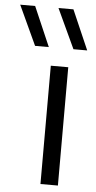

<svg xmlns="http://www.w3.org/2000/svg" viewBox="-138 -842 439 877"><g transform="rotate(5 81.0 -404.0)"><path d="M82 0V-542.5H162V0ZM178.5 -626.5 94 -808H162.5L241.5 -626.5ZM2.5 -626.5 -81.5 -808H-13L65.5 -626.5Z"/></g></svg>

Font: Encode Sans Semi Expanded
Style: Regular
Weight: 400
Width: 6
Designer: Multiple Designers
Foundry: Impallari Type
Version: Version 3.000; ttfautohint (v1.8.3) -l 8 -r 50 -G 200 -x 14 